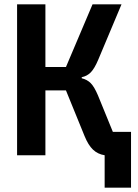

<svg xmlns="http://www.w3.org/2000/svg" viewBox="-20 -718 640 888"><path d="M464 0Q432 -5 410 -26Q388 -47 371 -89L285 -300H190V0H59V-698H190V-408H285L408 -698H542L434 -441Q417 -401 400 -383.5Q383 -366 358 -361V-356Q383 -350 399.5 -333.5Q416 -317 433 -277L502 -108H586V150H464Z"/></svg>

Font: IBM Plex Mono SmBld
Style: Regular
Weight: 600
Monospace: yes
Designer: Mike Abbink, Paul van der Laan, Pieter van Rosmalen
Foundry: Bold Monday
Version: Version 2.3